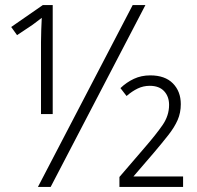

<svg xmlns="http://www.w3.org/2000/svg" viewBox="-20 -734 775 754"><path d="M129 0 501 -714H551L179 0ZM141 -569Q141 -592 142 -617.5Q143 -643 144 -664Q134 -656 125 -649.5Q116 -643 107 -636L47 -596L24 -628L148 -714H187V-286H141ZM449 0V-39L547 -153Q593 -206 618.5 -243Q644 -280 644 -322Q644 -355 624.5 -376Q605 -397 568 -397Q543 -397 521 -386.5Q499 -376 477 -357L453 -388Q477 -411 506 -424.5Q535 -438 570 -438Q628 -438 659 -406.5Q690 -375 690 -325Q690 -291 677.5 -262.5Q665 -234 641 -203.5Q617 -173 584 -134L504 -41H699V0Z"/></svg>

Font: Noto Sans Condensed Light
Style: Regular
Weight: 300
Width: 3
Designer: Monotype Design Team
Foundry: Monotype Imaging Inc.
Version: Version 2.013; ttfautohint (v1.8.4.7-5d5b)